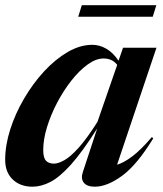

<svg xmlns="http://www.w3.org/2000/svg" viewBox="-22 -692 614 724"><path d="M290.5 -43.5 344.5 -207.5Q288 -118.5 245.5 -71.2Q203 -24 168.2 -6Q133.5 12 100.5 12Q54.5 12 26 -15.2Q-2.5 -42.5 -2.5 -89Q-2.5 -144 16.5 -203.8Q35.5 -263.5 68.8 -320.2Q102 -377 144.2 -422.8Q186.5 -468.5 233.2 -495.8Q280 -523 326 -523Q353.5 -523 379 -508.2Q404.5 -493.5 425 -463L442 -512H568L419.5 -71Q444.5 -78 477 -102.5Q509.5 -127 550.5 -175L556 -170.5Q494.5 -70 438.2 -29Q382 12 335.5 12Q306 12 294 -3.2Q282 -18.5 290.5 -43.5ZM141 -126Q141 -97.5 151.2 -86.2Q161.5 -75 181.5 -75Q197.5 -75 220.5 -87.8Q243.5 -100.5 274.2 -134.5Q305 -168.5 345.5 -232.5L420 -447.5Q409 -461 396.2 -466.2Q383.5 -471.5 368.5 -471.5Q340 -471.5 308.5 -448.8Q277 -426 247.2 -388.2Q217.5 -350.5 193.5 -304.8Q169.5 -259 155.2 -212.5Q141 -166 141 -126ZM273 -629 286.5 -672.5H567.5L554 -629Z"/></svg>

Font: Newsreader Display SemiBold
Style: Italic
Weight: 600
Italic angle: -17°
Designer: Hugues Gentile
Foundry: Production Type
Version: Version 1.001